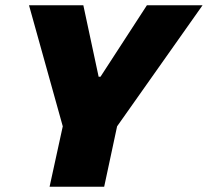

<svg xmlns="http://www.w3.org/2000/svg" viewBox="-20 -708 788 728"><path d="M168 0 218 -229 90 -688H296L354 -417H361L537 -688H748L424 -229L375 0Z"/></svg>

Font: Saira ExtraBold
Style: Italic
Weight: 800
Italic angle: -12°
Designer: Hector Gatti with collaboration of the Omnibus-Type team
Foundry: Omnibus-Type
Version: Version 1.100; ttfautohint (v1.8.3)